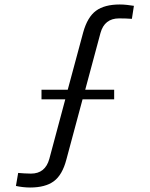

<svg xmlns="http://www.w3.org/2000/svg" viewBox="-20 -828 668 856"><path d="M114 8Q98 8 81 6Q64 4 51 1L61 -57Q72 -56 88.5 -55Q105 -54 118 -54Q182 -54 200 -120L271 -385H165V-428H282L351 -684Q370 -752 408 -780Q446 -808 514 -808Q531 -808 547.5 -806Q564 -804 577 -802L568 -744Q555 -745 541 -745.5Q527 -746 511 -746Q446 -746 428 -681L360 -428H489V-385H348L276 -117Q258 -48 220 -20Q182 8 114 8Z"/></svg>

Font: Big Shoulders Display Medium
Style: Regular
Weight: 500
Designer: Patric King
Foundry: XO Type Co
Version: Version 1.000; ttfautohint (v1.8.2)